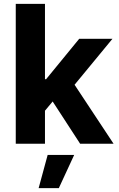

<svg xmlns="http://www.w3.org/2000/svg" viewBox="-20 -748 617 999"><path d="M62 0H214V-172L254 -220L397 0H571L368 -307L565 -546H392L220 -336H214V-728H62ZM181 231H286L366 58H228Z"/></svg>

Font: Wafeq
Style: Bold
Weight: 700
Designer: Rasmus Andersson & Azza Alameddine
Foundry: Google & TypeTogether
Version: Version 3.000;FEAKit 1.0